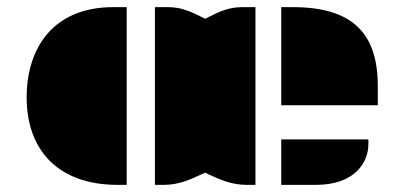

<svg xmlns="http://www.w3.org/2000/svg" viewBox="-20 -518 1122 538"><path d="M768.1 -223.1H1038.6V-276.9C1038.6 -422.9 969.7 -498 800.3 -498H768.1ZM414.1 0H439.5C481.4 0 514.2 -15.6 543 -28.8L555.2 -34.2C558.1 -33.2 562 -30.8 564.9 -29.3C594.7 -15.6 628.4 0 670.4 0H695.8V-498H658.2C620.6 -498 592.8 -484.4 568.4 -472.2C564 -470.2 558.1 -466.8 555.2 -465.3L540 -472.7H540.5C516.1 -484.4 488.3 -498 451.7 -498H414.1ZM54.7 -245.1C54.7 -98.6 141.6 0 309.6 0H335V-498H297.4C128.9 -498 54.7 -383.3 54.7 -245.1ZM768.1 0H865.7C973.1 0 1012.2 -62 1012.2 -113.8V-127.4H768.1Z"/></svg>

Font: Plaster
Style: Regular
Weight: 400
Designer: Eben Sorkin
Foundry: Eben Sorkin
Version: Version 1.007